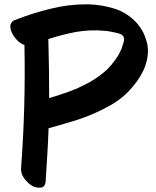

<svg xmlns="http://www.w3.org/2000/svg" viewBox="-20 -818 725 894"><path d="M552.7 -651.4Q560.5 -639.6 555.7 -622.1Q550.8 -605.5 546.9 -593.8Q541 -579.1 533.2 -564.5Q524.4 -549.8 514.6 -537.1Q500 -515.6 481.4 -497.1Q461.9 -478.5 441.4 -463.9Q419.9 -448.2 397.5 -435.5Q375 -422.9 350.6 -412.1Q346.7 -410.2 341.8 -407.2Q335.9 -405.3 331.1 -403.3Q300.8 -390.6 270.5 -380.9Q240.2 -370.1 209 -361.3Q209 -428.7 208 -496.1Q207 -564.5 205.1 -631.8Q205.1 -633.8 205.1 -634.8Q205.1 -634.8 204.1 -635.7Q266.6 -656.2 332 -668.9Q398.4 -680.7 463.9 -674.8Q481.4 -673.8 499 -669.9Q516.6 -667 533.2 -662.1Q538.1 -660.2 543.9 -658.2Q548.8 -655.3 551.8 -651.4Q552.7 -651.4 552.7 -651.4Q552.7 -651.4 552.7 -651.4ZM621.1 -706.1Q577.1 -756.8 514.6 -777.3Q452.1 -796.9 387.7 -797.9Q384.8 -797.9 381.8 -797.9Q296.9 -797.9 215.8 -777.3Q130.9 -756.8 48.8 -724.6Q40 -721.7 35.2 -714.8Q30.3 -709 28.3 -701.2Q28.3 -697.3 28.3 -693.4Q28.3 -672.9 45.9 -647.5Q67.4 -617.2 93.8 -608.4Q96.7 -464.8 92.8 -321.3Q88.9 -178.7 78.1 -35.2Q76.2 -9.8 92.8 12.7Q110.4 36.1 130.9 47.9Q144.5 55.7 162.1 55.7Q165 55.7 168.9 55.7Q189.5 53.7 192.4 28.3Q196.3 -34.2 200.2 -96.7Q204.1 -159.2 206.1 -220.7Q243.2 -231.4 281.2 -242.2Q319.3 -252.9 356.4 -265.6Q426.8 -290 491.2 -326.2Q555.7 -361.3 601.6 -418.9Q624 -445.3 639.6 -474.6Q656.2 -503.9 664.1 -538.1Q668.9 -559.6 668.9 -580.1Q668.9 -604.5 662.1 -627Q650.4 -670.9 621.1 -706.1Z"/></svg>

Font: TroubleSide
Style: Comic
Weight: 400
Designer: Koroletov
Version: 1_5